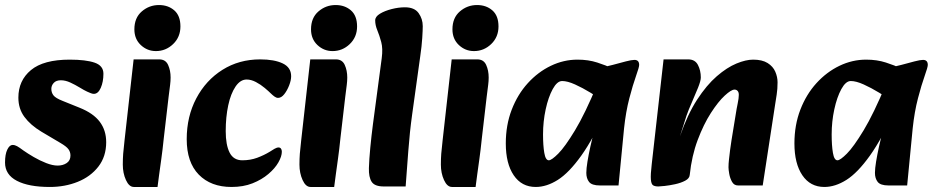

<svg xmlns="http://www.w3.org/2000/svg" viewBox="-20 -727 3719 763"><path d="M178 16Q94 16 47 -8.5Q0 -33 0 -81Q0 -114 9 -132.5Q18 -151 30 -151Q39 -151 48 -146Q57 -141 73 -129Q90 -117 114 -103Q138 -89 163.5 -79Q189 -69 209 -69Q230 -69 245 -79Q260 -89 260 -109Q260 -123 252 -134Q244 -145 220 -159L144 -204Q101 -230 77 -262.5Q53 -295 53 -339Q53 -407 103 -448.5Q153 -490 257 -490Q321 -490 356 -478Q391 -466 391 -434Q391 -402 380.5 -378Q370 -354 353 -354Q347 -354 340 -357Q333 -360 326 -363Q315 -368 297 -379Q279 -390 259.5 -399Q240 -408 222 -408Q203 -408 193.5 -397.5Q184 -387 184 -374Q184 -359 192.5 -348Q201 -337 229 -326L296 -299Q351 -277 376.5 -243Q402 -209 402 -162Q402 -105 371 -65Q340 -25 289 -4.5Q238 16 178 16Z M512 16Q493 16 480.5 -11.5Q468 -39 468 -73Q468 -96 469.5 -116Q471 -136 475 -170L511 -491H613Q638 -491 648 -469Q658 -447 658 -419Q658 -405 656 -389.5Q654 -374 650 -342L631 -179Q626 -130 621 -95Q616 -60 612.5 -33.5Q609 -7 606 16ZM599.5 -524Q565 -524 539.5 -548Q514 -572 514 -610.4Q514 -656.2 543.5 -681.6Q573 -707 611.8 -707Q648.2 -707 672.6 -685.8Q697 -664.5 697 -622Q697 -579.8 668 -551.9Q639 -524 599.5 -524Z M900 16Q818 16 770 -33Q722 -82 722 -174Q722 -264 760 -336Q798 -408 864 -449.5Q930 -491 1014 -491Q1070 -491 1103.5 -475Q1137 -459 1137 -424Q1137 -408 1129 -387.5Q1121 -367 1109.5 -352.5Q1098 -338 1085 -338Q1078 -338 1070.5 -343.5Q1063 -349 1057 -355Q1048 -364 1032 -377.5Q1016 -391 997 -401Q978 -411 960 -411Q935 -411 916 -383Q897 -355 887 -308.5Q877 -262 877 -206Q877 -151 892.5 -120.5Q908 -90 943 -90Q975 -90 1002 -100Q1029 -110 1052 -124Q1061 -130 1070.5 -135.5Q1080 -141 1087 -141Q1093 -141 1096.5 -136.5Q1100 -132 1100 -124Q1100 -106 1086.5 -82Q1073 -58 1046.5 -35.5Q1020 -13 983.5 1.5Q947 16 900 16Z M1214 16Q1195 16 1182.5 -11.5Q1170 -39 1170 -73Q1170 -96 1171.5 -116Q1173 -136 1177 -170L1213 -491H1315Q1340 -491 1350 -469Q1360 -447 1360 -419Q1360 -405 1358 -389.5Q1356 -374 1352 -342L1333 -179Q1328 -130 1323 -95Q1318 -60 1314.5 -33.5Q1311 -7 1308 16ZM1301.5 -524Q1267 -524 1241.5 -548Q1216 -572 1216 -610.4Q1216 -656.2 1245.5 -681.6Q1275 -707 1313.8 -707Q1350.2 -707 1374.6 -685.8Q1399 -664.5 1399 -622Q1399 -579.8 1370 -551.9Q1341 -524 1301.5 -524Z M1505 14Q1469 14 1457 -4.5Q1445 -23 1446 -59Q1447 -93 1451.5 -140Q1456 -187 1462 -233L1497 -496Q1502 -534 1495 -560Q1488 -586 1479.5 -606.5Q1471 -627 1471 -646Q1471 -661 1490 -672.5Q1509 -684 1536.5 -691Q1564 -698 1589 -698Q1627 -698 1643.5 -675Q1660 -652 1660 -623Q1660 -608 1658 -576Q1656 -544 1650 -503L1618 -273Q1608 -201 1602.5 -126Q1597 -51 1592 14Z M1776 16Q1757 16 1744.5 -11.5Q1732 -39 1732 -73Q1732 -96 1733.5 -116Q1735 -136 1739 -170L1775 -491H1877Q1902 -491 1912 -469Q1922 -447 1922 -419Q1922 -405 1920 -389.5Q1918 -374 1914 -342L1895 -179Q1890 -130 1885 -95Q1880 -60 1876.5 -33.5Q1873 -7 1870 16ZM1863.5 -524Q1829 -524 1803.5 -548Q1778 -572 1778 -610.4Q1778 -656.2 1807.5 -681.6Q1837 -707 1875.8 -707Q1912.2 -707 1936.6 -685.8Q1961 -664.5 1961 -622Q1961 -579.8 1932 -551.9Q1903 -524 1863.5 -524Z M2109 16Q2053 16 2021.5 -30.5Q1990 -77 1990 -157Q1990 -230 2013.5 -291Q2037 -352 2077.5 -396.5Q2118 -441 2169 -465.5Q2220 -490 2275 -490Q2318 -490 2353.5 -478.5Q2389 -467 2414 -455L2385 -321Q2359 -339 2327 -358.5Q2295 -378 2265 -391.5Q2235 -405 2214 -405Q2194 -405 2176.5 -373Q2159 -341 2148.5 -292.5Q2138 -244 2138 -193Q2138 -149 2143 -119.5Q2148 -90 2161 -90Q2172 -90 2198.5 -116.5Q2225 -143 2265 -209Q2305 -275 2354 -393L2393 -297Q2339 -177 2290 -108.5Q2241 -40 2196.5 -12Q2152 16 2109 16ZM2364 10Q2332 10 2321 -4Q2310 -18 2310 -40Q2310 -57 2314.5 -84.5Q2319 -112 2326 -144Q2333 -176 2341 -204L2363 -279L2329 -305L2353 -456Q2385 -461 2414.5 -469Q2444 -477 2467 -483Q2490 -489 2501 -489Q2520 -489 2520 -469Q2520 -460 2507.5 -425Q2495 -390 2481 -336.5Q2467 -283 2460 -217L2438 10Z M2913 10Q2897 10 2889 -4.5Q2881 -19 2878 -36Q2875 -53 2875 -62Q2875 -76 2877 -94Q2879 -112 2881.5 -132Q2884 -152 2887 -170L2904 -274Q2907 -294 2911.5 -315.5Q2916 -337 2916 -350Q2916 -361 2911 -366Q2906 -371 2899 -371Q2886 -371 2860 -347Q2834 -323 2805 -278Q2776 -233 2752.5 -170.5Q2729 -108 2721 -32L2682 -185Q2712 -272 2750 -330.5Q2788 -389 2828.5 -424Q2869 -459 2906.5 -474.5Q2944 -490 2973 -490Q3009 -490 3030.5 -476.5Q3052 -463 3061 -442Q3070 -421 3070 -400Q3070 -373 3066.5 -351Q3063 -329 3059 -303L3011 10ZM2596 14Q2583 14 2575.5 9.5Q2568 5 2566.5 -14Q2565 -33 2570 -75L2617 -491H2715Q2742 -491 2753.5 -469Q2765 -447 2765 -419Q2765 -406 2754 -378.5Q2743 -351 2729.5 -320.5Q2716 -290 2708 -267L2682 -185L2738 -191L2721 -32Q2720 -18 2703 -9Q2686 0 2663 5Q2640 10 2621 12Q2602 14 2596 14Z M3256 16Q3200 16 3168.5 -30.5Q3137 -77 3137 -157Q3137 -230 3160.5 -291Q3184 -352 3224.5 -396.5Q3265 -441 3316 -465.5Q3367 -490 3422 -490Q3465 -490 3500.5 -478.5Q3536 -467 3561 -455L3532 -321Q3506 -339 3474 -358.5Q3442 -378 3412 -391.5Q3382 -405 3361 -405Q3341 -405 3323.5 -373Q3306 -341 3295.5 -292.5Q3285 -244 3285 -193Q3285 -149 3290 -119.5Q3295 -90 3308 -90Q3319 -90 3345.5 -116.5Q3372 -143 3412 -209Q3452 -275 3501 -393L3540 -297Q3486 -177 3437 -108.5Q3388 -40 3343.5 -12Q3299 16 3256 16ZM3511 10Q3479 10 3468 -4Q3457 -18 3457 -40Q3457 -57 3461.5 -84.5Q3466 -112 3473 -144Q3480 -176 3488 -204L3510 -279L3476 -305L3500 -456Q3532 -461 3561.5 -469Q3591 -477 3614 -483Q3637 -489 3648 -489Q3667 -489 3667 -469Q3667 -460 3654.5 -425Q3642 -390 3628 -336.5Q3614 -283 3607 -217L3585 10Z"/></svg>

Font: Alkatra
Style: Regular
Weight: 400
Designer: Suman Bhandary
Version: Version 1.100;gftools[0.9.22]